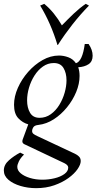

<svg xmlns="http://www.w3.org/2000/svg" viewBox="-23 -744 502 999"><path d="M165 235Q122 235 83.5 223.5Q45 212 21 191.5Q-3 171 -3 143Q-3 113 24 89.5Q51 66 82 50L102 60Q83 79 75 96Q67 113 67 124Q67 143 85 158Q103 173 133 182Q163 191 197 191Q230 191 261 183.5Q292 176 312 161.5Q332 147 332 128Q332 115 312 105L103 6Q89 -1 95 -18L124 -97Q95 -105 72.5 -128.5Q50 -152 50 -199Q50 -242 70 -287Q90 -332 123.5 -370Q157 -408 198.5 -431.5Q240 -455 284 -455Q308 -455 332.5 -446Q357 -437 372 -415Q406 -425 418 -515H438Q459 -485 459 -454Q459 -424 438 -410Q417 -396 384 -394Q391 -374 391 -349Q391 -308 373.5 -265.5Q356 -223 325.5 -185.5Q295 -148 257 -123.5Q219 -99 177 -94Q157 -92 150.5 -82Q144 -72 144 -63Q144 -53 151 -47.5Q158 -42 171 -36L367 56Q378 61 387.5 70Q397 79 397 94Q397 112 380.5 136Q364 160 333 182.5Q302 205 259.5 220Q217 235 165 235ZM183 -131Q215 -131 241 -149.5Q267 -168 285.5 -198Q304 -228 313.5 -262Q323 -296 323 -326Q323 -364 307.5 -390Q292 -416 257 -416Q226 -416 200.5 -398Q175 -380 156.5 -351Q138 -322 128 -288Q118 -254 118 -222Q118 -183 133.5 -157Q149 -131 183 -131ZM423 -724 440 -715Q395 -669 354.5 -617.5Q314 -566 278 -510H276Q242 -623 186 -715L207 -724Q234 -702 257 -673.5Q280 -645 299 -612Q331 -645 361 -673.5Q391 -702 423 -724Z"/></svg>

Font: Bona Nova SC
Style: Italic
Weight: 400
Italic angle: -4°
Designer: Mateusz Machalski
Foundry: Capitalics
Version: Version 4.001; ttfautohint (v1.8.4.7-5d5b)